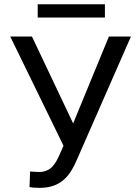

<svg xmlns="http://www.w3.org/2000/svg" viewBox="-20 -885 669 915"><path d="M132.3 -710.9H28.8L282.7 -190.4L263.2 -146.5C244.1 -104.5 223.6 -65.4 165 -65.4C162.6 -65.4 155.3 -65.9 143.6 -66.4C135.7 -66.4 127.9 -67.4 123.5 -67.9L120.6 6.3C128.4 8.8 153.8 10.3 169.4 10.3C279.3 10.3 318.4 -59.1 346.7 -124.5L604 -710.9H499L328.6 -296.9ZM480 -864.7H159.7V-801.3H480Z"/></svg>

Font: Bert Sans
Style: Regular
Weight: 400
Designer: Christian Robertson (Google), Cristiano Sobral
Foundry: Google, Cristiano Sobral
Version: Version 3.101